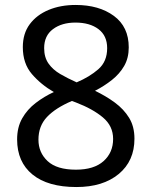

<svg xmlns="http://www.w3.org/2000/svg" viewBox="-20 -744 612 774"><path d="M285 -724Q379 -724 439 -680Q499 -636 499 -553Q499 -510 480.5 -478Q462 -446 431 -421.5Q400 -397 363 -378Q407 -357 443 -330.5Q479 -304 500.5 -269Q522 -234 522 -185Q522 -95 458.5 -42.5Q395 10 288 10Q173 10 111 -40.5Q49 -91 49 -182Q49 -231 69.5 -267Q90 -303 124 -329Q158 -355 197 -373Q145 -403 108.5 -445.5Q72 -488 72 -554Q72 -609 100 -646.5Q128 -684 176 -704Q224 -724 285 -724ZM284 -653Q229 -653 193.5 -626.5Q158 -600 158 -550Q158 -513 175.5 -488Q193 -463 223 -445.5Q253 -428 289 -412Q341 -434 376.5 -465Q412 -496 412 -550Q412 -600 377 -626.5Q342 -653 284 -653ZM135 -181Q135 -129 172 -94.5Q209 -60 286 -60Q359 -60 397.5 -94.5Q436 -129 436 -184Q436 -236 395 -270.5Q354 -305 286 -331L270 -337Q204 -309 169.5 -272.5Q135 -236 135 -181Z"/></svg>

Font: Noto Sans Kharoshthi
Style: Regular
Weight: 400
Designer: Monotype Design Team
Foundry: Monotype Imaging Inc.
Version: Version 2.004; ttfautohint (v1.8.4.7-5d5b)